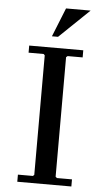

<svg xmlns="http://www.w3.org/2000/svg" viewBox="-59 -904 509 941"><g transform="rotate(5 196.0 -433.5)"><path d="M329 -635H255L248 -629V-41L255 -35H329V0H63V-35H137L143 -41V-629L137 -635H63V-670H329ZM348 -867 200 -725H170L227 -867Z"/></g></svg>

Font: Brygada 1918 Medium
Style: Regular
Weight: 500
Designer: Mateusz Machalski | Borys Kosmynka | Przemek Hoffer
Foundry: NIEPODLEGLA 2018
Version: Version 3.006